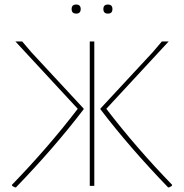

<svg xmlns="http://www.w3.org/2000/svg" viewBox="-20 -820 812 847"><path d="M296 -780Q296 -800 316 -800Q336 -800 336 -780Q336 -760 316 -760Q296 -760 296 -780ZM436 -780Q436 -800 456 -800Q476 -800 476 -780Q476 -760 456 -760Q436 -760 436 -780ZM725 7 721 6Q551 -170 423 -338V-341L654 -590L694 -637H724L449 -340Q580 -169 739 -5V-1Q736 2 725 7ZM47 7Q36 2 33 -1V-5Q192 -169 323 -340L48 -637H78L118 -590L349 -341V-338Q221 -170 51 6ZM376 0V-637H396V0Z"/></svg>

Font: Alegreya Sans SC Thin
Style: Regular
Weight: 100
Designer: Juan Pablo del Peral
Foundry: Huerta Tipografica
Version: Version 2.007